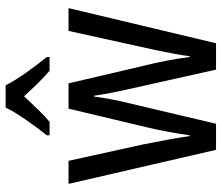

<svg xmlns="http://www.w3.org/2000/svg" viewBox="-74 -826 806 699"><g transform="rotate(-90 329.5 -476.0)"><path d="M369 -859H288C267 -815 223 -755 187 -709V-699H236C264 -722 296 -757 329 -792C361 -757 392 -724 422 -699H472V-709C437 -752 391 -814 369 -859ZM355 -411 426 -93H522L650 -630H567L498 -317C487 -265 478 -217 475 -189H472C464 -251 452 -309 442 -348L376 -630H284L217 -349C203 -292 193 -232 187 -189H184C177 -240 165 -301 154 -357L94 -630H10L134 -93H229L304 -411C315 -453 323 -500 328 -537H331C336 -502 345 -455 355 -411Z"/></g></svg>

Font: Noto Sans Kannada UI Condensed
Style: Regular
Weight: 400
Width: 3
Designer: Jelle Bosma - Monotype Design Team
Foundry: Monotype Imaging Inc.
Version: Version 2.005